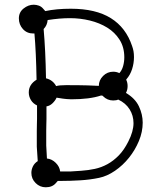

<svg xmlns="http://www.w3.org/2000/svg" viewBox="-20 -758 685 814"><path d="M408 -353Q360 -337 282 -337Q277 -337 263 -338Q249 -339 226 -343L220 -344Q214 -331 202.5 -320Q191 -309 177 -307V-260V-253Q177 -245 176.5 -232.5Q176 -220 176 -203V-141L179 -86Q200 -84 216.5 -67.5Q233 -51 235 -31H278L324 -34Q354 -36 382 -42Q410 -48 435.5 -62Q461 -76 483.5 -99Q506 -122 524 -158Q546 -201 546 -236Q546 -268 529.5 -294.5Q513 -321 481 -336Q474 -332 460 -332Q435 -332 417 -350L415 -352Q414 -353 408 -353ZM218 -393Q231 -397 260 -397Q317 -397 351 -396Q385 -395 399 -394Q399 -418 417 -436Q435 -454 460 -454Q474 -454 486 -448Q497 -460 502 -478Q507 -496 507 -515Q507 -558 487 -589.5Q467 -621 434.5 -641Q402 -661 361 -671Q320 -681 277 -681Q254 -681 231 -679Q208 -677 182 -673Q180 -650 165 -635Q169 -589 171.5 -537.5Q174 -486 175 -426Q204 -419 218 -393ZM135 -420Q133 -537 126 -616H121Q94 -616 77 -635Q60 -654 60 -680Q60 -706 80 -722Q100 -738 123 -738Q134 -738 145 -734Q156 -730 164 -720L172 -711Q219 -721 280 -721Q386 -721 450 -681Q514 -641 540 -563Q544 -552 546 -541Q548 -530 548 -516Q548 -490 540 -465Q532 -440 516 -422L515 -420Q521 -408 521 -393Q521 -377 514 -364Q553 -341 569 -307Q585 -273 585 -238Q585 -199 569 -160.5Q553 -122 527 -89.5Q501 -57 467.5 -34Q434 -11 400 -4Q362 4 320 6.5Q278 9 242 9H225L217 18Q202 36 174 36Q149 36 131 18Q113 0 113 -25Q113 -39 119.5 -52.5Q126 -66 140 -75L136 -136V-202Q136 -221 136.5 -233.5Q137 -246 137 -254V-260V-311Q120 -319 111 -334Q102 -349 102 -366Q102 -400 135 -420Z"/></svg>

Font: Nelagoney
Style: Regular
Weight: 400
Designer: Kanati
Foundry: Kanati and Michael Everson
Version: Version 2.000